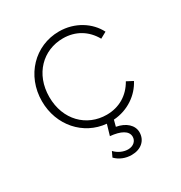

<svg xmlns="http://www.w3.org/2000/svg" viewBox="-176 -666 959 1015"><g transform="rotate(-30 303.5 -159.0)"><path d="M336 220C392 220 431 187 431 136C431 93 394 59 337 49L347 11C436 5 507 -47 541 -113L503 -133C466 -67 404 -30 328 -30C206 -30 111 -123 111 -263C111 -403 206 -496 328 -496C404 -496 466 -459 503 -393L541 -414C505 -485 425 -538 328 -538C181 -538 66 -420 66 -263C66 -115 169 -1 304 11L285 76C348 82 388 102 388 139C388 164 367 185 334 185C307 185 276 172 255 149L240 181C264 206 299 220 336 220Z"/></g></svg>

Font: Mluvka ExtraLight
Style: Regular
Weight: 200
Designer: Modified by Jiří Krblich, Original typeface by Gumpita Rahayu
Foundry: Gumpita Rahayu & Jiří Krblich
Version: Version 2.000;Glyphs 3.1.1 (3134)